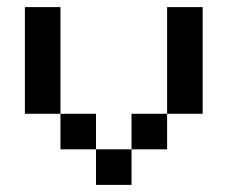

<svg xmlns="http://www.w3.org/2000/svg" viewBox="-20 -520 640 540"><path d="M350 -100V0H250V-100H150V-200H50V-500H150V-200H250V-100H350V-200H450V-500H550V-200H450V-100Z"/></svg>

Font: Matrix Sans
Style: Regular
Weight: 400
Designer: Brad Neil
Version: Version 1.100